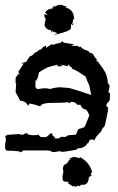

<svg xmlns="http://www.w3.org/2000/svg" viewBox="-21 -617 485 788"><path d="M0 -6.8V-29.3Q2.9 -31.2 2.9 -48.3Q2.9 -49.8 -1 -63L5.4 -57.1L7.3 -63.5L58.1 -66.9Q64 -64 69.8 -64Q75.2 -64 87.9 -71.8Q92.8 -63.5 105 -63L112.8 -62Q127.4 -62 137.7 -64Q142.6 -54.2 150.4 -54.2H165.5Q171.4 -54.2 188 -70.8L193.8 -67.4Q193.8 -56.2 205.1 -54.7L202.6 -48.8H215.3Q223.1 -48.8 228.5 -55.2H250.5Q250.5 -61 263.7 -62.3Q276.9 -63.5 291 -64.5L299.3 -85.4Q307.1 -89.8 316.2 -91.8Q325.2 -93.8 328.1 -99.6Q331.1 -105.5 345.7 -143.1Q336.4 -168.9 326.7 -168.9Q316.9 -168.9 309.1 -187H296.4Q288.6 -199.2 271 -199.2L262.7 -192.9L258.8 -197.8Q239.3 -194.8 193.8 -194.8Q162.1 -194.8 151.4 -188Q147.5 -188 145.5 -181.6Q138.2 -181.6 132.3 -184.1Q126.5 -186.5 111.8 -189.9L102.5 -191.9Q99.6 -191.9 94.7 -183.1Q83.5 -203.1 62 -203.6L43 -238.8L45.4 -274.9L43 -276.4V-297.4Q50.3 -306.2 52.7 -314L60.1 -308.6L54.2 -322.3L76.2 -356L64.9 -357.4L86.9 -363.3L100.1 -384.8Q114.7 -389.2 122.1 -401.4Q132.8 -403.3 138.7 -412.1Q150.4 -412.6 154.8 -423.3Q163.1 -425.8 168.5 -431.2L167.5 -420.4L193.4 -437L194.3 -432.1Q214.8 -439.5 222.4 -440.4Q230 -441.4 235.4 -448.2L240.7 -441.9L283.7 -435.1L270.5 -428.7H300.3L301.8 -423.3L309.1 -425.8Q318.8 -414.1 340.3 -408.2Q343.3 -407.2 345.2 -401.9L360.8 -396Q364.7 -384.3 377.4 -371.6L373 -365.7H379.4L400.4 -337.4Q420.4 -310.1 421.4 -276.9Q429.2 -266.6 429.2 -262.7L423.8 -238.8L430.2 -234.9V-217.8Q430.2 -202.1 423.8 -198.5Q417.5 -194.8 415 -181.6Q419.9 -181.6 423.3 -170.9L416.5 -166L423.3 -168.5L411.6 -110.4Q409.2 -98.1 403.1 -93.5Q397 -88.9 395 -78.6L381.3 -64Q367.7 -49.3 366.7 -40L359.9 -44.9L347.2 -43L341.3 -29.3Q335.4 -29.3 333.5 -21.5Q318.8 -8.8 305.2 -8.8Q296.4 -8.8 291.5 -2Q240.7 6.3 235.8 6.3Q230 6.3 224.6 3.4Q203.6 7.3 197.3 7.3Q192.4 7.3 188.2 3.9Q184.1 0.5 171.9 0.5H74.2L64.5 8.8Q64.5 1.5 6.3 1.5ZM353 -227.5 347.2 -258.8Q345.7 -268.1 335.4 -289.1Q331.5 -296.9 331.5 -301.8L301.3 -321.8Q283.7 -333 274.4 -334.5Q274.4 -343.3 263.7 -345.2V-352.1Q257.3 -350.1 257.3 -345.2L226.1 -352.5L237.3 -345.2H212.4L216.8 -352.1Q198.7 -347.7 181.2 -342.8Q166.5 -338.4 139.2 -319.8L132.8 -293.9L128.9 -292.5L132.3 -286.6L124.5 -288.1V-262.7Q124.5 -255.9 132.3 -251.5Q159.2 -254.9 166 -254.9Q167 -254.9 169.9 -254.4Q172.9 -253.9 175.5 -253.9Q178.2 -253.9 184.1 -251.5Q208 -258.8 226.1 -258.8Q233.4 -258.8 263.2 -255.9Q291.5 -248 353 -227.5ZM188.8 -492.5Q162 -496.9 162 -518.5L166.8 -539.6Q160.6 -547 160.6 -554.1L161.5 -559.3L174.7 -554.5L164.2 -565.5Q173 -580 192.7 -582.2L194.9 -579.6L194.5 -588.3L198.4 -585.7L200.2 -594.1L205.5 -589.2Q207.2 -589.2 207.7 -592.3L212.9 -593.6L216.9 -591L213.8 -596.7L231.4 -597.1L252.9 -589.2L249.4 -585.3Q281.5 -578.7 283.3 -538.7L280.6 -539.6L275.8 -520.7L277.1 -518.5L282.8 -521.1Q278 -514.5 275.8 -514.5Q273.6 -514.5 272.7 -520.7Q270.1 -515.8 270.1 -509.2L270.5 -501.8Q270.5 -489.5 200.2 -473.2L214.7 -480.7L192.3 -489L191 -480.2ZM289.4 27.8 306.1 32.6V27.3Q346.1 47.6 356.6 88.9L350 99.4L357.1 101.2L343.9 110.4Q341.7 141.6 319.7 141.6L311.4 140.7L307 147.3L301.3 145.1Q296 145.1 289 150.4L281.5 143.8V150L256.4 134.1L261.7 130.6Q261.7 128.9 251.6 128.9H248.1Q235.3 128.9 235.3 111.7Q235.3 102.5 239.3 87.1L237.1 77Q237.1 69.5 241.1 60.3Q257.8 54.2 262.6 38.8L267 39.2L264.3 34.8Q274.5 27.3 286.8 27.3Z"/></svg>

Font: Truetypewriter PolyglOTT
Style: Regular
Weight: 400
Designer: Sergey Beatoff a.k.a. Sam_T
Version: Version 3.76